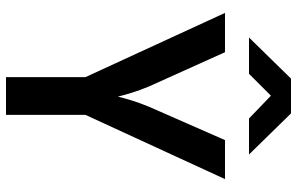

<svg xmlns="http://www.w3.org/2000/svg" viewBox="-195 -795 990 640"><g transform="rotate(90 300.0 -475.0)"><path d="M226 -810 299 -883 375 -810H495L358 -950H242L105 -810ZM363 0V-265L577 -730H447L336 -477C319 -437 307 -394 302 -373C297 -394 285 -437 268 -477L154 -730H23L237 -265V0Z"/></g></svg>

Font: Tekne LDO
Style: Bold
Weight: 700
Monospace: yes
Designer: Alessio Laiso, Mario Rullo, Paolo Rosset
Foundry: Alessio Laiso
Version: Version 1.000;hotconv 1.0.109;makeotfexe 2.5.65596